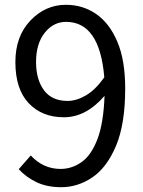

<svg xmlns="http://www.w3.org/2000/svg" viewBox="-20 -766 595 799"><path d="M235 13Q175 13 131.5 -8Q88 -29 58 -62L108 -119Q160 -63 232 -63Q279 -63 319.5 -91.5Q360 -120 385.5 -187Q411 -254 415 -367Q338 -278 246 -278Q155 -278 99.5 -336.5Q44 -395 44 -508Q44 -615 106.5 -680.5Q169 -746 254 -746Q325 -746 380.5 -707.5Q436 -669 468.5 -592Q501 -515 501 -398Q501 -250 463 -159.5Q425 -69 364.5 -28Q304 13 235 13ZM414 -444Q395 -675 255 -675Q202 -675 166 -629.5Q130 -584 130 -508Q130 -435 163 -390.5Q196 -346 261 -346Q298 -346 337.5 -369Q377 -392 414 -444Z"/></svg>

Font: Gothic Nguyen
Style: Regular
Weight: 400
Designer: MORI Takayuki
Version: Version 1.220;July 21, 2023;FontCreator 14.0.0.2814 64-bit